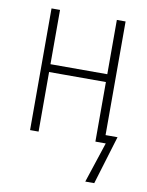

<svg xmlns="http://www.w3.org/2000/svg" viewBox="-81 -587 629 822"><g transform="rotate(10 233.5 -176.5)"><path d="M76 0H113V-259H360V0H405L347 176H386L450 -35H398V-529H360V-293H113V-529H76Z"/></g></svg>

Font: Noto Sans Condensed ExtraLight
Style: Regular
Weight: 200
Width: 3
Designer: Monotype Design Team
Foundry: Monotype Imaging Inc.
Version: Version 2.013